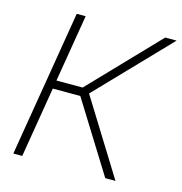

<svg xmlns="http://www.w3.org/2000/svg" viewBox="-107 -825 874 923"><g transform="rotate(15 329.5 -364.0)"><path d="M41.5 0 162.1 -727.5H206.5L150.9 -392.6H281.2L602.5 -727.5H659.2L318.4 -373L549.8 0H499L280.8 -350.6H144L85.9 0Z"/></g></svg>

Font: Inter 28pt ExtraLight
Style: Italic
Weight: 250
Italic angle: -9.3988°
Designer: Rasmus Andersson
Foundry: rsms
Version: Version 4.001;git-66647c0bb